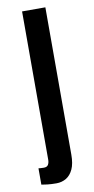

<svg xmlns="http://www.w3.org/2000/svg" viewBox="-94 -772 448 912"><g transform="rotate(-10 130.5 -315.5)"><path d="M102.1 100.1Q76.7 100.1 58.3 97.9Q40 95.7 29.8 93.8V15.1Q35.2 15.6 41.5 16.1Q47.9 16.6 55.7 16.6Q71.3 16.6 76.9 6.6Q82.5 -3.4 82.5 -17.1V-732.4H194.8V-22Q194.8 21.5 182.4 48.3Q169.9 75.2 148.9 87.6Q127.9 100.1 102.1 100.1Z"/></g></svg>

Font: Antonio SemiBold
Style: Regular
Weight: 600
Designer: Vernon Adams
Foundry: Vernon Adams
Version: Version 1.002